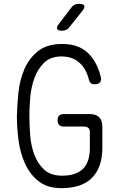

<svg xmlns="http://www.w3.org/2000/svg" viewBox="-20 -970 640 1000"><path d="M448 -281Q448 -298 439.5 -304.5Q431 -311 415 -311H312Q296 -311 288 -319Q280 -327 280 -344Q280 -360 288 -368Q296 -376 312 -376H446Q480 -376 496.5 -359.5Q513 -343 513 -309V-200Q513 -148 499 -108.5Q485 -69 458 -42.5Q431 -16 391 -3Q351 10 300 10Q226 10 180.5 -26.5Q135 -63 110 -118.5Q85 -174 76.5 -239.5Q68 -305 68 -362Q69 -422 76 -488.5Q83 -555 107.5 -611Q132 -667 178.5 -704Q225 -741 304 -741Q347 -741 379.5 -729.5Q412 -718 436 -696Q460 -674 477 -643Q494 -612 504 -573Q510 -553 501.5 -542Q493 -531 473 -531Q460 -531 453.5 -536.5Q447 -542 443 -555Q429 -612 393 -644Q357 -676 301 -676Q243 -676 209.5 -643Q176 -610 159 -562.5Q142 -515 137.5 -461.5Q133 -408 133 -367Q133 -322 137 -267.5Q141 -213 158.5 -165.5Q176 -118 210 -86.5Q244 -55 303 -55Q375 -55 411.5 -90Q448 -125 448 -200ZM304 -810Q282 -810 277.5 -819Q273 -828 287 -846L351 -930Q358 -940 368 -945Q378 -950 390 -950Q415 -950 419 -940.5Q423 -931 408 -912L341 -828Q334 -819 325 -814.5Q316 -810 304 -810Z"/></svg>

Font: Maple Mono NL ExtraLight
Style: Regular
Weight: 275
Monospace: yes
Designer: subframe7536
Version: Version 7.000